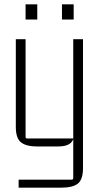

<svg xmlns="http://www.w3.org/2000/svg" viewBox="-20 -671 463 886"><path d="M311 158Q318 158 318 151V-32L325 -75Q325 -30 307.5 -12.5Q290 5 245 5H153Q101 5 77 -14Q53 -33 53 -85V-490H98V-39Q98 -32 105 -32H318V-490H363V105Q363 157 339.5 176Q316 195 263 195H66V158ZM152 -581H98V-651H152ZM320 -581H266V-651H320Z"/></svg>

Font: Gemunu Libre ExtraLight ExtraLight
Style: Regular
Weight: 250
Version: Version 1.100